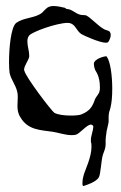

<svg xmlns="http://www.w3.org/2000/svg" viewBox="-20 -427 403 638"><path d="M341 -23C341 -42 340 -49 346 -65L347 -69C351 -84 353 -107 353 -132C353 -175 347 -223 334 -240C334 -241 302 -236 293 -220C290 -214 294 -199 297 -193C298 -190 312 -175 312 -137C312 -132 312 -129 311 -125C309 -114 300 -107 296 -98C287 -72 279 -59 251 -47C244 -44 229 -43 214 -43C194 -43 171 -46 161 -52C151 -58 64 -173 61 -192C60 -193 60 -194 60 -195C60 -208 74 -225 77 -238V-244C77 -257 71 -274 71 -289C71 -296 72 -303 77 -309C86 -321 169 -351 205 -351C227 -351 232 -331 244 -319L250 -314C258 -309 311 -285 332 -285C336 -285 339 -286 340 -288C344 -294 348 -303 348 -311C348 -315 347 -318 345 -321C342 -326 329 -327 324 -331C304 -343 286 -364 268 -375C263 -378 253 -376 247 -378C232 -381 218 -397 203 -397C200 -397 199 -399 196 -401C186 -403 172 -407 158 -407C149 -407 140 -405 133 -398C126 -392 121 -384 113 -380C88 -366 58 -368 34 -351C16 -337 10 -266 10 -221C10 -204 11 -190 12 -184C17 -162 32 -145 37 -123C39 -116 39 -109 39 -102C39 -93 38 -84 38 -75C38 -62 40 -49 48 -37C73 6 116 5 156 11C175 14 197 22 217 22C222 22 226 22 231 21C245 18 268 -13 282 -13C285 -13 288 -11 290 -8C290 8 282 23 282 39V40C283 51 281 34 282 44C284 50 284 56 284 61C284 79 279 96 273 114C266 134 254 158 254 180V186C254 187 255 192 258 191C273 186 299 177 308 163C315 152 316 105 322 87C326 76 331 65 331 53V37C331 30 333 20 334 12V10C334 8 342 -22 341 -23Z"/></svg>

Font: Ancial
Style: Regular
Weight: 400
Designer: Daytona Mess (Anne-Dauphine Borione)
Foundry: Daytona Mess (Anne-Dauphine Borione)
Version: Version 1.000;Glyphs 3.2 (3192)